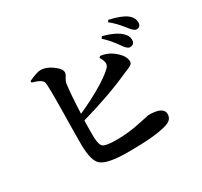

<svg xmlns="http://www.w3.org/2000/svg" viewBox="-166 -1025 1331 1266"><g transform="rotate(-30 500.0 -392.5)"><path d="M627 -624Q677 -617 712 -592Q780 -543 780 -493Q780 -477 761 -467Q755 -463 740 -457L713 -446Q554 -373 324 -307Q322 -211 323 -185Q324 -122 344 -106Q365 -90 446 -90Q535 -90 623 -109Q712 -127 706 -127Q821 -127 821 -70Q821 -26 772 -11Q688 18 473 18Q314 18 269 -21Q229 -54 227 -173Q226 -223 230 -455Q232 -634 226 -652Q218 -679 147 -698V-710Q212 -740 240 -740Q283 -739 328 -706Q372 -674 372 -647Q372 -634 360 -616Q347 -596 344 -581Q334 -518 327 -356Q536 -451 620 -529Q641 -549 635 -574Q630 -594 617 -615ZM702 -731Q795 -706 835 -668Q864 -640 863 -612Q863 -575 826 -575Q806 -576 781 -614Q735 -680 692 -717ZM792 -803Q881 -784 922 -753Q956 -726 956 -690Q956 -655 923 -655Q903 -656 873 -697Q828 -755 783 -790Z"/></g></svg>

Font: Source Han Serif JP
Style: Bold
Weight: 700
Designer: Ryoko NISHIZUKA  (kana & ideographs); Frank Grießhammer (Latin, Greek & Cyrillic); Wenlong ZHANG  (bopomofo); Sandoll Co
Foundry: Adobe Systems Incorporated
Version: Version 1.000;PS 1;hotconv 16.6.53;makeotf.lib2.5.65590